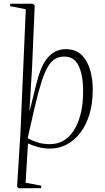

<svg xmlns="http://www.w3.org/2000/svg" viewBox="-20 -787 566 1035"><path d="M81 228 72 219 90 -66 119 -737 34 -754 36 -767H157L167 -758L153 -425L139 -194H141L175 -332Q186 -377 200 -412Q214 -447 233.5 -471.5Q253 -496 278 -509Q303 -522 334 -522Q387 -522 419 -491.5Q451 -461 465.5 -411.5Q480 -362 480 -303Q480 -229 462 -170Q444 -111 412 -70Q380 -29 338.5 -7.5Q297 14 250 14Q216 14 184.5 5.5Q153 -3 131 -14L118 198L203 214L201 227ZM326 -482Q299 -482 277.5 -469.5Q256 -457 238 -427Q220 -397 203.5 -345Q187 -293 168 -213L129 -42Q157 -27 185 -18.5Q213 -10 250 -10Q289 -10 321 -28Q353 -46 377 -82.5Q401 -119 414.5 -172Q428 -225 428 -295Q428 -341 421.5 -375.5Q415 -410 403 -434Q391 -458 372 -470Q353 -482 326 -482Z"/></svg>

Font: Literata 60pt ExtraLight
Style: Italic
Weight: 250
Italic angle: -2°
Designer: Latin by Veronika Burian and Jose Scaglione. Greek by Irene Vlachou. Cyrillic by Vera Evstafieva
Foundry: TypeTogether
Version: Version 3.103;gftools[0.9.29]